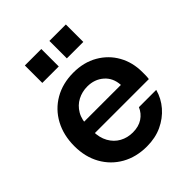

<svg xmlns="http://www.w3.org/2000/svg" viewBox="-200 -824 957 957"><g transform="rotate(-45 278.5 -346.0)"><path d="M280 12Q205 12 147.5 -20.5Q90 -53 57.5 -111Q25 -169 25 -245Q25 -322 57 -381.5Q89 -441 147 -474.5Q205 -508 281 -508Q354 -508 409.5 -476Q465 -444 495.5 -389.5Q526 -335 526 -267Q526 -257 526 -245Q526 -233 524 -219H112V-297H405Q402 -349 367 -379.5Q332 -410 281 -410Q244 -410 212.5 -393.5Q181 -377 162 -344.5Q143 -312 143 -262V-233Q143 -187 161.5 -154Q180 -121 211 -104Q242 -87 280 -87Q321 -87 349 -105.5Q377 -124 390 -155H512Q499 -107 466.5 -69.5Q434 -32 387 -10Q340 12 280 12ZM308 -581V-704H424V-581ZM135 -581V-704H251V-581Z"/></g></svg>

Font: Host Grotesk SemiBold
Style: Regular
Weight: 600
Designer: Doukan Karapınar
Foundry: Element Type
Version: Version 1.003